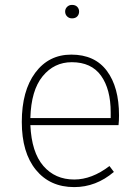

<svg xmlns="http://www.w3.org/2000/svg" viewBox="-20 -754 570 784"><path d="M432 -272V-295Q432 -390 392.5 -445Q353 -500 273 -500Q201 -500 154 -442.5Q107 -385 104 -272ZM466 -283Q466 -261 464 -243H104Q109 -132 157 -76.5Q205 -21 283 -21Q355 -21 427 -76L445 -52Q372 10 283 10Q184 10 126.5 -60.5Q69 -131 69 -256Q69 -383 124 -457Q179 -531 271 -531Q367 -531 416.5 -464.5Q466 -398 466 -283ZM274 -679Q262 -679 254 -687Q246 -695 246 -707Q246 -718 254 -726Q262 -734 274 -734Q288 -734 295.5 -726Q303 -718 303 -707Q303 -695 295.5 -687Q288 -679 274 -679Z"/></svg>

Font: FiraSans
Style: Regular
Weight: 200
Designer: Carrois Corporate & Edenspiekermann AG
Foundry: Carrois Corporate GbR & Edenspiekermann AG
Version: Version 3.106;PS 003.106;hotconv 1.0.70;makeotf.lib2.5.58329